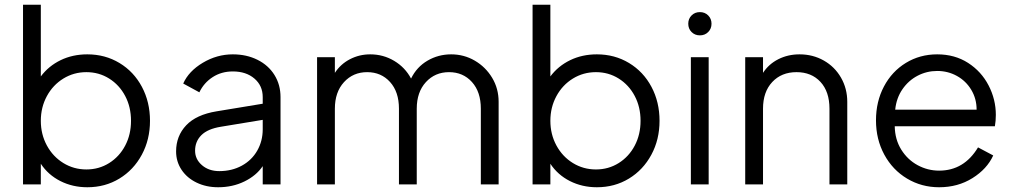

<svg xmlns="http://www.w3.org/2000/svg" viewBox="-20 -777 4271 809"><path d="M152 -87V0H77V-757H152V-455Q185 -499 235.5 -523.5Q286 -548 348 -548Q423 -548 483.5 -511.5Q544 -475 578 -411Q612 -347 612 -268Q612 -189 577.5 -125Q543 -61 483 -24.5Q423 12 348 12Q286 12 234.5 -14Q183 -40 152 -87ZM344 -63Q397 -63 440 -90Q483 -117 507.5 -163.5Q532 -210 532 -268Q532 -326 507.5 -372.5Q483 -419 440 -446Q397 -473 344 -473Q291 -473 247 -446Q203 -419 177.5 -372Q152 -325 152 -268Q152 -211 177.5 -164Q203 -117 247 -90Q291 -63 344 -63Z M722 -139Q722 -204 764.5 -249Q807 -294 893 -308L1087 -340V-368Q1087 -416 1052 -446Q1017 -476 961 -476Q913 -476 876 -452Q839 -428 820 -388L752 -425Q775 -477 834.5 -512.5Q894 -548 961 -548Q1019 -548 1065 -525Q1111 -502 1136.5 -461Q1162 -420 1162 -368V0H1087V-77Q1060 -37 1010 -12.5Q960 12 899 12Q849 12 808.5 -7.5Q768 -27 745 -61.5Q722 -96 722 -139ZM904 -56Q957 -56 999 -79Q1041 -102 1064 -142.5Q1087 -183 1087 -232V-272L911 -243Q855 -234 828.5 -207.5Q802 -181 802 -142Q802 -106 831 -81Q860 -56 904 -56Z M1316 -536H1391V-470Q1415 -507 1454.5 -527.5Q1494 -548 1540 -548Q1595 -548 1641 -520.5Q1687 -493 1712 -446Q1736 -495 1781.5 -521.5Q1827 -548 1881 -548Q1935 -548 1980.5 -521.5Q2026 -495 2053.5 -449.5Q2081 -404 2081 -348V0H2006V-319Q2006 -390 1968.5 -431.5Q1931 -473 1872 -473Q1813 -473 1774.5 -431Q1736 -389 1736 -319V0H1661V-319Q1661 -390 1623.5 -431.5Q1586 -473 1527 -473Q1468 -473 1429.5 -431Q1391 -389 1391 -319V0H1316Z M2299 -87V0H2224V-757H2299V-455Q2332 -499 2382.5 -523.5Q2433 -548 2495 -548Q2570 -548 2630.5 -511.5Q2691 -475 2725 -411Q2759 -347 2759 -268Q2759 -189 2724.5 -125Q2690 -61 2630 -24.5Q2570 12 2495 12Q2433 12 2381.5 -14Q2330 -40 2299 -87ZM2491 -63Q2544 -63 2587 -90Q2630 -117 2654.5 -163.5Q2679 -210 2679 -268Q2679 -326 2654.5 -372.5Q2630 -419 2587 -446Q2544 -473 2491 -473Q2438 -473 2394 -446Q2350 -419 2324.5 -372Q2299 -325 2299 -268Q2299 -211 2324.5 -164Q2350 -117 2394 -90Q2438 -63 2491 -63Z M2891 -536H2966V0H2891ZM2929 -726Q2950 -726 2964 -712Q2978 -698 2978 -677Q2978 -656 2964 -642Q2950 -628 2929 -628Q2908 -628 2894 -642Q2880 -656 2880 -677Q2880 -698 2894 -712Q2908 -726 2929 -726Z M3120 -536H3195V-470Q3219 -507 3259.5 -527.5Q3300 -548 3349 -548Q3405 -548 3451 -522Q3497 -496 3523.5 -450Q3550 -404 3550 -348V0H3475V-319Q3475 -391 3437 -432Q3399 -473 3336 -473Q3273 -473 3234 -431.5Q3195 -390 3195 -319V0H3120Z M3671 -270Q3671 -349 3704.5 -412.5Q3738 -476 3797 -512Q3856 -548 3929 -548Q4003 -548 4059 -512Q4115 -476 4145.5 -417Q4176 -358 4176 -293Q4176 -268 4172 -245H3750Q3751 -189 3777.5 -146.5Q3804 -104 3846.5 -81Q3889 -58 3937 -58Q4042 -58 4101 -156L4165 -122Q4139 -65 4077.5 -26.5Q4016 12 3937 12Q3863 12 3802 -24.5Q3741 -61 3706 -125.5Q3671 -190 3671 -270ZM4095 -315Q4095 -361 4072.5 -398.5Q4050 -436 4012 -457Q3974 -478 3929 -478Q3885 -478 3846.5 -458Q3808 -438 3782.5 -401Q3757 -364 3752 -315Z"/></svg>

Font: Evergrow Sans 
Style: Regular
Weight: 400
Foundry: 10Web
Version: Version 1.000